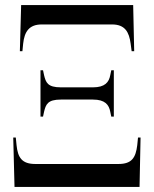

<svg xmlns="http://www.w3.org/2000/svg" viewBox="-20 -734 604 754"><path d="M58 -533H68L71 -563C76 -608 93 -638 144 -638H420C471 -638 487 -608 493 -563L497 -533H507L503 -714H63ZM139 -276H149L153 -295C160 -324 167 -343 219 -343H345C392 -343 408 -323 413 -295L417 -276H427V-458H417L413 -439C408 -411 392 -391 345 -391H219C167 -391 160 -410 153 -439L149 -458H139ZM37 0H528L532 -194H522L519 -164C513 -115 498 -90 445 -90H119C66 -90 50 -115 45 -164L42 -194H32Z"/></svg>

Font: Noto Serif Display Condensed Medium
Style: Regular
Weight: 500
Width: 3
Designer: Monotype Design Team
Foundry: Monotype Imaging Inc.
Version: Version 2.009